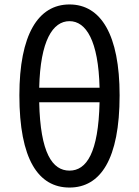

<svg xmlns="http://www.w3.org/2000/svg" viewBox="-20 -829 623 862"><path d="M292 -809C151 -809 67 -673 67 -401C67 -114 152 13 292 13C431 13 517 -114 517 -401C517 -673 433 -809 292 -809ZM156 -435C161 -647 217 -734 292 -734C366 -734 422 -647 427 -435ZM427 -370C422 -142 368 -63 292 -63C215 -63 161 -142 156 -370Z"/></svg>

Font: Spoqa Han Sans Neo Regular
Style: Regular
Weight: 400
Designer: [Spoqa Han Sans Neo] Dong-huui Kim  Younghwa Kang  Yujin Lee  [Noto Sans] Ryoko NISHIZUKA  (kana & ideographs); Paul D. 
Foundry: Spoqa (http://www.spoqa-han-sans.com)
Version: Version 1.000